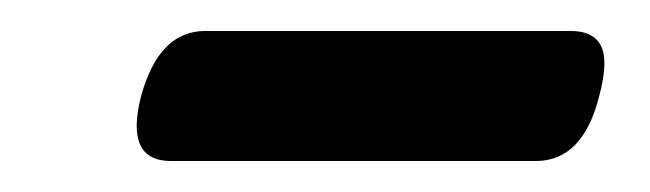

<svg xmlns="http://www.w3.org/2000/svg" viewBox="-20 -619 420 124"><path d="M71 -556.5Q82.5 -599 112.5 -599H348.5Q363.5 -599 368.2 -589.2Q373 -579.5 367 -557Q356.5 -515 326 -515H90.5Q60.5 -515 71 -556.5Z"/></svg>

Font: Fraunces 144pt S050 Black
Style: Italic
Weight: 900
Italic angle: -16°
Version: Version 1.000; ttfautohint (v1.8.3)